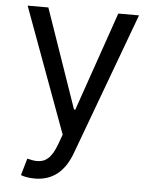

<svg xmlns="http://www.w3.org/2000/svg" viewBox="-53 -590 664 839"><g transform="rotate(5 278.5 -170.0)"><path d="M125 -545.5 275.6 -110.8H281.2L431.8 -545.5H522.7L291.2 79.5Q245 204.5 130.7 204.5Q109.4 204.5 92.7 201.2Q76 197.8 69.6 194.6L90.9 120.7Q103 123.6 113.6 125.5Q124.3 127.5 134.2 127.5Q148.1 127.5 160 123.4Q171.9 119.3 182.5 109.7Q193.2 100.1 202.4 84.3Q211.6 68.5 220.2 45.5L235.8 2.8L34.1 -545.5Z"/></g></svg>

Font: Inter P
Style: Regular
Weight: 400
Designer: Rasmus Andersson
Foundry: rsms
Version: Version 3.018;git-588b23468